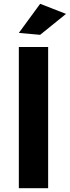

<svg xmlns="http://www.w3.org/2000/svg" viewBox="-20 -989 367 1009"><path d="M79 -742H233V0H79ZM191 -969 327 -916 191 -806 79 -816Z"/></svg>

Font: Montserrat SemiBold
Style: Regular
Weight: 600
Designer: Julieta Ulanovsky
Foundry: Julieta Ulanovsky
Version: Version 6.001